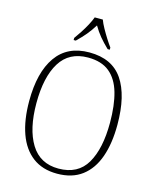

<svg xmlns="http://www.w3.org/2000/svg" viewBox="-135 -1023 913 1124"><g transform="rotate(15 321.0 -460.5)"><path d="M320 10Q231 10 171.5 -35Q112 -80 82.5 -162.5Q53 -245 53 -359Q53 -533 120.5 -629Q188 -725 321 -725Q459 -725 523.5 -630Q588 -535 588 -358Q588 -245 559 -162.5Q530 -80 470.5 -35Q411 10 320 10ZM320 -21Q438 -21 490.5 -111Q543 -201 543 -358Q543 -464 521.5 -539Q500 -614 451.5 -654Q403 -694 321 -694Q207 -694 152 -605.5Q97 -517 97 -358Q97 -202 152.5 -111.5Q208 -21 320 -21ZM212 -784Q226 -803 243 -829Q260 -855 274.5 -882Q289 -909 297 -931H346Q354 -909 369 -882Q384 -855 400.5 -829Q417 -803 431 -784V-771H418Q386 -802 364 -828.5Q342 -855 322 -889Q301 -855 279 -828.5Q257 -802 225 -771H212Z"/></g></svg>

Font: Noto Serif Lao SemiCondensed ExtraLight
Style: Regular
Weight: 200
Width: 4
Designer: Monotype Design Team
Foundry: Monotype Imaging Inc.
Version: Version 2.003; ttfautohint (v1.8.4.7-5d5b)